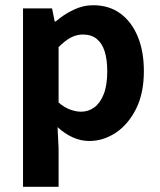

<svg xmlns="http://www.w3.org/2000/svg" viewBox="-20 -527 610 734"><path d="M68 187V-495H179L189 -445H193Q223 -471 260 -489Q297 -507 336 -507Q397 -507 440 -475.5Q483 -444 506.5 -387.5Q530 -331 530 -255Q530 -170 500 -110.5Q470 -51 422.5 -19.5Q375 12 321 12Q289 12 258 -2Q227 -16 200 -41L204 39V187ZM290 -100Q318 -100 340.5 -116.5Q363 -133 376.5 -167Q390 -201 390 -254Q390 -300 380 -331Q370 -362 349.5 -378.5Q329 -395 297 -395Q273 -395 251 -383.5Q229 -372 204 -347V-135Q226 -116 248.5 -108Q271 -100 290 -100Z"/></svg>

Font: Assistant ExtraLight
Style: Bold
Weight: 700
Version: Version 3.000